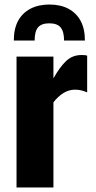

<svg xmlns="http://www.w3.org/2000/svg" viewBox="-20 -828 423 848"><path d="M53 0V-578H216V-482Q244 -532 272 -558.5Q300 -585 340 -585Q348 -585 354 -584.5Q360 -584 365 -582V-420Q354 -425 340.5 -428.5Q327 -432 312 -432Q284 -432 260 -417Q236 -402 216 -376V0ZM41 -649Q41 -701 60 -736Q79 -771 114.5 -789.5Q150 -808 198 -808Q247 -808 282 -789.5Q317 -771 336 -736Q355 -701 355 -649H263Q263 -688 248 -706.5Q233 -725 198 -725Q163 -725 148 -707Q133 -689 133 -649Z"/></svg>

Font: Oswald
Style: Bold
Weight: 700
Designer: Vernon Adams
Foundry: Vernon Adams
Version: Version 4.103;gftools[0.9.33.dev8+g029e19f]